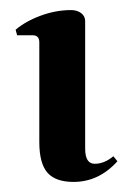

<svg xmlns="http://www.w3.org/2000/svg" viewBox="-20 -352 253 381"><path d="M168 -27Q187 -27 205 -42L213 -32Q176 9 126 9Q90 9 74 -9.5Q58 -28 58 -70V-268Q58 -282 45 -282H14L11 -293Q31 -310 61 -321Q91 -332 121 -332Q133 -332 141 -326Q149 -320 149 -310V-57Q149 -27 168 -27Z"/></svg>

Font: Katibeh
Style: Regular
Weight: 400
Designer: Arabic design by Kourosh Beigpour, Latin design by Eduardo Tunni, engineering by Lasse Fister
Version: Version 1.000